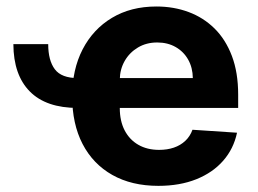

<svg xmlns="http://www.w3.org/2000/svg" viewBox="-20 -573 810 603"><path d="M22 -434.3H131.4Q131.4 -383.2 152.2 -355.5Q172.9 -327.8 224.4 -327.8V-234Q124.6 -234 73.5 -285.9Q22.4 -337.7 22 -434.3ZM477.3 10.7Q393.5 10.7 332.7 -23.6Q272 -57.9 239.3 -120.9Q206.7 -183.9 206.7 -270.2Q206.7 -354.4 239.5 -418Q272.4 -481.5 331.7 -517Q391 -552.6 471.2 -552.6Q525.6 -552.6 572.1 -535.3Q618.6 -518.1 653.6 -483.7Q688.6 -449.2 708.3 -397.2Q728 -345.2 728 -275.6V-234H267.4V-327.8H585.6Q585.2 -360.4 571 -385.7Q556.8 -410.9 531.8 -425.2Q506.7 -439.6 473.7 -439.6Q439.6 -439.6 413.2 -423.8Q386.7 -408 371.6 -381.6Q356.5 -355.1 356.2 -322.8V-233.7Q356.2 -193.2 371.4 -163.7Q386.7 -134.2 414.4 -118.3Q442.1 -102.3 479.8 -102.3Q505.3 -102.3 526.1 -109.4Q546.9 -116.5 562 -130.7Q577.1 -144.9 584.5 -165.5L724.4 -156.2Q713.8 -105.8 681.1 -68.4Q648.4 -30.9 596.6 -10.1Q544.7 10.7 477.3 10.7Z"/></svg>

Font: InterMG
Style: Bold
Weight: 700
Designer: Rasmus Andersson
Foundry: rsms
Version: Version 3.019;December 26, 2023;FontCreator 15.0.0.2955 64-b